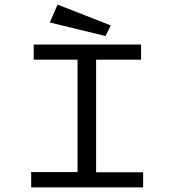

<svg xmlns="http://www.w3.org/2000/svg" viewBox="-20 -817 790 837"><path d="M116 0V-67H318V-557H127V-623H595V-557H399V-66H604V0ZM440 -660 197 -719 231 -797 463 -706Z"/></svg>

Font: Inconsolata ExtraExpanded
Style: Regular
Weight: 400
Width: 8
Monospace: yes
Designer: Raph Levien, Cyreal, Brenton Simpson
Foundry: Raph Levien, Cyreal, Google
Version: Version 3.001; ttfautohint (v1.8.2.53-6de2)